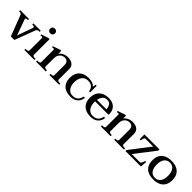

<svg xmlns="http://www.w3.org/2000/svg" viewBox="354 -2129 3582 3582"><g transform="rotate(45 2145.5 -337.5)"><path d="M85 -395Q75 -422 63 -431Q51 -440 30 -440H13V-470H246V-440H228Q190 -440 190 -418Q190 -411 192 -407L304 -96L415 -403Q417 -408 417 -415Q417 -428 405 -434Q393 -440 377 -440H360V-470H555V-440H541Q522 -440 505.5 -433Q489 -426 483 -410L329 0H236Z M650 -622Q650 -650 668 -667.5Q686 -685 715 -685Q743 -685 761 -667.5Q779 -650 779 -622Q779 -595 761 -577.5Q743 -560 715 -560Q686 -560 668 -577.5Q650 -595 650 -622ZM592 -30H613Q638 -30 652.5 -38Q667 -46 667 -63V-383Q667 -408 643 -408Q638 -408 629.5 -405Q621 -402 616 -401L608 -427L754 -476H782V-63Q782 -46 796.5 -38Q811 -30 835 -30H857V0H592Z M1511 -30V0H1253V-30H1270Q1293 -30 1307 -38Q1321 -46 1321 -63V-331Q1321 -382 1296 -407.5Q1271 -433 1224 -433Q1192 -433 1161.5 -416Q1131 -399 1111 -364Q1091 -329 1091 -279V-63Q1091 -46 1105 -38Q1119 -30 1142 -30H1159V0H901V-30H922Q947 -30 961.5 -38Q976 -46 976 -63V-382Q976 -406 952 -406Q944 -406 925 -399L917 -425L1063 -475H1091V-397Q1114 -433 1160 -456.5Q1206 -480 1260 -480Q1346 -480 1391 -443Q1436 -406 1436 -343V-63Q1436 -46 1450.5 -38Q1465 -30 1490 -30Z M1558 -235Q1558 -348 1625 -414Q1692 -480 1812 -480Q1861 -480 1906 -466.5Q1951 -453 1981 -420L1991 -480H2020V-308H1992Q1982 -373 1943 -405Q1904 -437 1845 -437Q1763 -437 1719 -380.5Q1675 -324 1675 -234Q1675 -143 1716.5 -87Q1758 -31 1829 -31Q1965 -31 1990 -168H2023Q2015 -88 1962.5 -39Q1910 10 1814 10Q1691 10 1624.5 -53Q1558 -116 1558 -235Z M2204 -255Q2203 -248 2203 -234Q2203 -143 2246 -87Q2289 -31 2360 -31Q2426 -31 2468 -64.5Q2510 -98 2523 -168H2556Q2548 -89 2494 -39.5Q2440 10 2344 10Q2221 10 2153.5 -53.5Q2086 -117 2086 -235Q2086 -349 2153 -414.5Q2220 -480 2338 -480Q2447 -480 2503 -424.5Q2559 -369 2559 -280V-255ZM2209 -299H2458Q2457 -351 2429.5 -394Q2402 -437 2342 -437Q2288 -437 2254 -399.5Q2220 -362 2209 -299Z M3220 -30V0H2962V-30H2979Q3002 -30 3016 -38Q3030 -46 3030 -63V-331Q3030 -382 3005 -407.5Q2980 -433 2933 -433Q2901 -433 2870.5 -416Q2840 -399 2820 -364Q2800 -329 2800 -279V-63Q2800 -46 2814 -38Q2828 -30 2851 -30H2868V0H2610V-30H2631Q2656 -30 2670.5 -38Q2685 -46 2685 -63V-382Q2685 -406 2661 -406Q2653 -406 2634 -399L2626 -425L2772 -475H2800V-397Q2823 -433 2869 -456.5Q2915 -480 2969 -480Q3055 -480 3100 -443Q3145 -406 3145 -343V-63Q3145 -46 3159.5 -38Q3174 -30 3199 -30Z M3258 -24 3567 -426H3358Q3332 -426 3319 -341H3291V-470H3687V-439L3382 -43H3593Q3616 -43 3629 -68.5Q3642 -94 3651 -129H3678L3667 0H3258Z M3735 -235Q3735 -353 3804 -416.5Q3873 -480 4000 -480Q4126 -480 4195 -416.5Q4264 -353 4264 -235Q4264 -117 4195 -53.5Q4126 10 4000 10Q3873 10 3804 -53.5Q3735 -117 3735 -235ZM4149 -235Q4149 -331 4109 -383Q4069 -435 4000 -435Q3930 -435 3890 -383Q3850 -331 3850 -235Q3850 -138 3890 -86Q3930 -34 4000 -34Q4069 -34 4109 -86Q4149 -138 4149 -235Z"/></g></svg>

Font: Taviraj Medium
Style: Regular
Weight: 500
Designer: Katatrad Team
Foundry: CadsonDemak
Version: Version 1.001